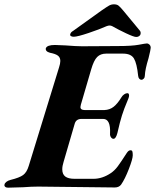

<svg xmlns="http://www.w3.org/2000/svg" viewBox="-75 -863 717 888"><path d="M-54 -10Q-53 -16 -45.5 -22Q-38 -28 -26 -31Q15 -41 32 -53.5Q49 -66 58 -96L198 -551Q204 -569 204 -581Q204 -597 193 -605.5Q182 -614 156 -619Q134 -625 137 -640Q143 -655 179 -655L228 -653Q278 -649 304 -649L469 -650Q535 -650 566.5 -656Q598 -662 604 -662Q611 -662 616.5 -656.5Q622 -651 622 -642Q622 -634 612 -594Q596 -542 595 -514Q595 -505 590 -499.5Q585 -494 579 -494Q574 -494 569.5 -498.5Q565 -503 564 -512Q558 -570 544.5 -592.5Q531 -615 494 -615H416Q390 -615 374.5 -599.5Q359 -584 347 -543L299 -379Q297 -371 297 -368Q297 -354 317 -354H408Q433 -355 451 -369.5Q469 -384 486 -412Q491 -421 499 -426.5Q507 -432 514 -432Q522 -432 522 -421Q522 -416 519 -408Q496 -353 489 -329Q480 -301 468 -248Q461 -221 450 -221Q443 -221 438 -228.5Q433 -236 434 -246Q437 -313 402 -313H302Q276 -313 270 -289L219 -114Q213 -95 213 -80Q213 -57 227 -46.5Q241 -36 270 -36H357Q398 -36 437 -62Q455 -74 469.5 -93.5Q484 -113 511 -155Q515 -161 519 -164.5Q523 -168 529 -168Q535 -168 537 -163Q539 -158 539 -145Q539 -128 521 -81.5Q503 -35 485 -9Q475 4 456 4L367 3Q130 0 102 0Q70 0 32 3Q-18 5 -38 5Q-47 5 -51.5 0.5Q-56 -4 -54 -10ZM250 -705Q252 -714 263 -720L394 -814Q420 -832 430 -837.5Q440 -843 452 -843Q465 -843 472.5 -837.5Q480 -832 495 -814L572 -721Q577 -715 575 -705Q574 -700 568.5 -696Q563 -692 555 -692Q544 -692 508 -709Q472 -726 444 -742Q438 -745 432 -745Q426 -745 418 -742Q387 -728 335 -710.5Q283 -693 266 -693Q257 -693 252.5 -696.5Q248 -700 250 -705Z"/></svg>

Font: EB Garamond
Style: Bold Italic
Weight: 700
Italic angle: -17.2°
Designer: Georg Duffner and Octavio Pardo
Foundry: Georg Duffner
Version: Version 1.000